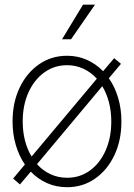

<svg xmlns="http://www.w3.org/2000/svg" viewBox="-20 -781 567 813"><path d="M64.5 0 35.6 -24.9 85.4 -84.5Q60.5 -120.6 46.9 -167Q33.2 -213.4 33.2 -266.6Q33.2 -346.7 63 -409.4Q92.8 -472.2 145 -508.5Q197.3 -544.9 264.2 -544.9Q309.1 -544.9 347.9 -527.6Q386.7 -510.3 416.5 -479.5L463.4 -534.7L492.2 -510.7L440.9 -449.7Q466.3 -413.6 480.2 -366.9Q494.1 -320.3 494.1 -266.6Q494.1 -186.5 464.4 -123.8Q434.6 -61 382.6 -24.7Q330.6 11.7 264.2 11.7Q218.3 11.7 179.2 -5.6Q140.1 -22.9 110.4 -54.2ZM264.2 -28.3Q318.8 -28.3 361.1 -59.1Q403.3 -89.8 427.2 -143.8Q451.2 -197.8 451.2 -266.6Q451.2 -310.1 441.2 -348.1Q431.2 -386.2 413.1 -416L136.7 -85.9Q161.1 -58.6 193.6 -43.5Q226.1 -28.3 264.2 -28.3ZM390.1 -447.8Q365.7 -474.6 333.7 -489.7Q301.8 -504.9 264.2 -504.9Q209.5 -504.9 167 -473.9Q124.5 -442.9 100.3 -389.2Q76.2 -335.4 76.2 -266.6Q76.2 -223.1 85.9 -185.5Q95.7 -147.9 113.8 -118.2ZM242.7 -614.7 331.5 -761.2H382.3L280.8 -614.7Z"/></svg>

Font: Inter Display Extra Light
Style: Regular
Weight: 200
Designer: Rasmus Andersson
Foundry: rsms
Version: Version 4.000;git-4fc901f